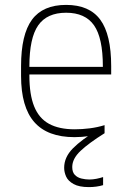

<svg xmlns="http://www.w3.org/2000/svg" viewBox="-20 -550 540 784"><path d="M284 10Q174 10 120 -51.5Q66 -113 66 -240V-280Q66 -409 110.5 -469.5Q155 -530 250 -530Q345 -530 389.5 -469.5Q434 -409 434 -280V-246H83V-277H411L400 -263V-279Q400 -395 364 -446.5Q328 -498 250 -498Q172 -498 136 -446.5Q100 -395 100 -279V-241Q100 -164 119.5 -115.5Q139 -67 180 -44.5Q221 -22 285 -22Q315 -22 346.5 -26Q378 -30 407 -39V-6Q379 1 346 5.5Q313 10 284 10ZM343 214Q303 214 280.5 201.5Q258 189 250 171Q242 153 242 135Q242 92 277.5 56Q313 20 377 -18L407 -6Q343 34 309 66Q275 98 275 132Q275 153 285.5 164Q296 175 312.5 179Q329 183 345 183Q359 183 374 180Q389 177 401 173V206Q388 210 373 212Q358 214 343 214Z"/></svg>

Font: M PLUS Code Latin ExtraLight
Style: Regular
Weight: 250
Designer: Coji Morishita
Foundry: UNDERFOREST DESIGN
Version: Version 1.002; ttfautohint (v1.8.3)